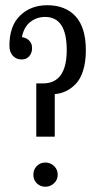

<svg xmlns="http://www.w3.org/2000/svg" viewBox="-20 -708 371 736"><path d="M161.1 -688Q230.5 -688 269.8 -645.3Q309.1 -602.5 309.1 -515.1Q309.1 -471.2 298.8 -438.2Q288.6 -405.3 270.8 -386.7Q252.9 -368.2 232.9 -358.6Q212.9 -349.1 189.9 -347.2V-184.1H119.1V-388.2H144Q235.8 -388.2 235.8 -516.1Q235.8 -643.1 152.8 -643.1Q121.1 -643.1 96.4 -624Q71.8 -605 64 -565.9Q83 -562.5 93 -551.3Q103 -540 103 -523.9Q103 -504.9 92 -492.4Q81.1 -480 63 -480Q42.5 -480 29.3 -494.1Q16.1 -508.3 16.1 -533.2Q16.1 -608.4 56.9 -648.2Q97.7 -688 161.1 -688ZM201.2 -38.1Q201.2 -18.6 187 -5.4Q172.9 7.8 153.8 7.8Q134.8 7.8 121.3 -5.1Q107.9 -18.1 107.9 -38.1Q107.9 -58.6 121.3 -71.8Q134.8 -85 153.8 -85Q172.9 -85 187 -71.8Q201.2 -58.6 201.2 -38.1Z"/></svg>

Font: Margherita
Style: Regular
Weight: 400
Designer: James Puckett
Foundry: Dunwich Type Founders
Version: Version 1.008;hotconv 1.0.109;makeotfexe 2.5.65596